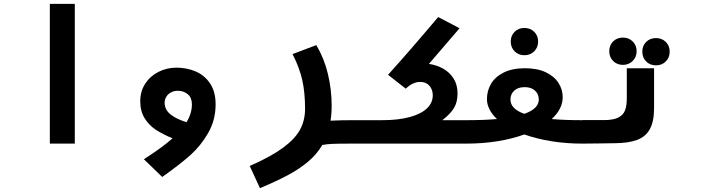

<svg xmlns="http://www.w3.org/2000/svg" viewBox="-20 -745 3640 996"><path d="M368 -725V0H238.5V-725Z M895 -394Q949.5 -394 995.8 -374Q1042 -354 1070.2 -311.5Q1098.5 -269 1098.5 -204Q1098.5 -122 1059.8 -55Q1021 12 968.5 58.8Q916 105.5 837 162L821.5 173L726.5 81Q822.5 19.5 875 -27.5Q824 -48.5 788.2 -72Q752.5 -95.5 730 -132Q707.5 -168.5 707.5 -220.5Q707.5 -271 733.2 -310.8Q759 -350.5 802.2 -372.2Q845.5 -394 895 -394ZM947.5 -111Q975.5 -156 975.5 -204Q975.5 -238.5 954.2 -256.2Q933 -274 902.5 -274Q882.5 -274 866.8 -265.5Q851 -257 842.5 -242.8Q834 -228.5 834 -213Q834 -177 863 -152.8Q892 -128.5 947.5 -111Z M1562.5 -180.5Q1562.5 -265 1548 -329.8Q1533.5 -394.5 1497.5 -464.5L1621 -511Q1662 -441.5 1681.2 -360.8Q1700.5 -280 1700.5 -196Q1700.5 -154.5 1694.5 -119Q1748.5 -121.5 1801.5 -121.5V0Q1740 0 1707.2 1.2Q1674.5 2.5 1652 7Q1623.5 55.5 1577.8 94Q1532 132.5 1472.2 164.2Q1412.5 196 1328.5 231L1275.5 116Q1386 67.5 1448.5 21.2Q1511 -25 1536.8 -73Q1562.5 -121 1562.5 -180.5Z M1798.5 -121.5H1960.5Q2047 -121.5 2106.5 -138Q2166 -154.5 2195.5 -183.5Q2225 -212.5 2225 -250.5Q2225 -279.5 2208 -299.8Q2191 -320 2159.5 -320Q2121 -320 2085 -285L1993 -357Q2106 -482 2253 -656.5L2364 -598.5L2205 -413.5Q2244 -408 2277.8 -389.5Q2311.5 -371 2332.5 -338.5Q2353.5 -306 2353.5 -260.5Q2353.5 -216 2335.5 -185.5Q2317.5 -155 2274.5 -121.5H2401.5V0H1798.5Z M2558 -127.5Q2532.5 -151.5 2519.2 -177.8Q2506 -204 2506 -231Q2506 -273.5 2527 -309.8Q2548 -346 2592.5 -368.5Q2637 -391 2703 -391Q2767.5 -391 2811.5 -370Q2855.5 -349 2877.2 -314.8Q2899 -280.5 2899 -240.5Q2899 -180 2842 -127.5Q2909.5 -121.5 3001.5 -121.5V0Q2916.5 0 2839.8 -12.5Q2763 -25 2700 -47.5Q2636.5 -24.5 2559.8 -12.2Q2483 0 2398.5 0V-121.5Q2490.5 -121.5 2558 -127.5ZM2700 -154.5Q2775 -181 2775 -228.5Q2775 -257 2755.2 -275Q2735.5 -293 2701.5 -293Q2667.5 -293 2647.8 -275Q2628 -257 2628 -228.5Q2628 -180 2700 -154.5ZM2629.5 -529.5Q2629.5 -560 2649.5 -580Q2669.5 -600 2700.5 -600Q2731 -600 2751.2 -580Q2771.5 -560 2771.5 -529.5Q2771.5 -499 2751.2 -478.8Q2731 -458.5 2700.5 -458.5Q2669.5 -458.5 2649.5 -478.8Q2629.5 -499 2629.5 -529.5Z M3001 -122H3112Q3161 -122 3187 -135Q3213 -148 3222.2 -172Q3231.5 -196 3231.5 -234.5V-391H3373V-185Q3373 -115.5 3351.5 -75.8Q3330 -36 3284.5 -19Q3239 -2 3162.5 -2L3093 -1L3001 0ZM3140.5 -479.5Q3140.5 -510 3160.5 -530Q3180.5 -550 3211.5 -550Q3242 -550 3262.2 -530Q3282.5 -510 3282.5 -479.5Q3282.5 -449 3262.2 -428.8Q3242 -408.5 3211.5 -408.5Q3180.5 -408.5 3160.5 -428.8Q3140.5 -449 3140.5 -479.5ZM3312 -477Q3312 -507.5 3332 -527.5Q3352 -547.5 3383 -547.5Q3413.5 -547.5 3433.8 -527.5Q3454 -507.5 3454 -477Q3454 -446.5 3433.8 -426.2Q3413.5 -406 3383 -406Q3352 -406 3332 -426.2Q3312 -446.5 3312 -477Z"/></svg>

Font: JuliaMono ExtraBold
Style: Italic
Weight: 800
Italic angle: -9°
Monospace: yes
Designer: cormullion
Foundry: corm
Version: Version 0.057; ttfautohint (v1.8.4)